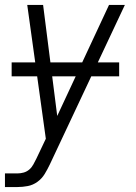

<svg xmlns="http://www.w3.org/2000/svg" viewBox="-27 -540 547 775"><path d="M-7 215V160H43Q56 160 68.5 156.5Q81 153 91 144.5Q101 136 107.5 124Q114 112 120 100L158 20L83 -520H147L204 -72L413 -520H477L174 124Q165 143 153.5 162Q142 181 124 194Q106 207 85 211Q64 215 43 215ZM20 -232V-288H454V-232Z"/></svg>

Font: Iosevka SS04 Light
Style: Italic
Weight: 300
Italic angle: -9°
Monospace: yes
Designer: Belleve Invis
Foundry: Belleve Invis
Version: Version 19.0.0; ttfautohint (v1.8.4)